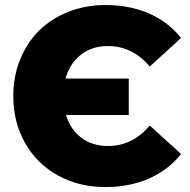

<svg xmlns="http://www.w3.org/2000/svg" viewBox="-20 -734 759 768"><path d="M401.9 14.2Q295.9 14.2 211.7 -32.2Q127.4 -78.6 80.3 -161.9Q33.2 -245.1 33.2 -350.1Q33.2 -428.7 60.8 -496.6Q88.4 -564.5 136.7 -612.1Q185.1 -659.7 253.7 -686.8Q322.3 -713.9 401.9 -713.9Q499 -713.9 576.4 -679.9Q653.8 -646 704.1 -582L579.1 -467.8Q509.8 -549.8 412.1 -549.8Q348.1 -549.8 303.5 -515.1Q258.8 -480.5 242.2 -419.9H495.1V-273.9H244.1Q261.7 -215.8 305.7 -182.9Q349.6 -149.9 412.1 -149.9Q509.8 -149.9 579.1 -231.9L704.1 -118.2Q653.8 -54.2 576.2 -20Q498.5 14.2 401.9 14.2Z"/></svg>

Font: Montserrat ExtraBold
Style: Regular
Weight: 800
Designer: Julieta Ulanovsky
Foundry: Julieta Ulanovsky
Version: Version 9.000